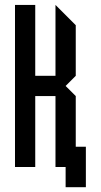

<svg xmlns="http://www.w3.org/2000/svg" viewBox="-20 -687 415 790"><path d="M250 0H208.3V-291.7H125V0H41.7V-666.7H125V-375H208.3V-666.7L291.7 -583.3V-375L250 -333.3L291.7 -291.7V-83.3H333.3V83.3H250Z"/></svg>

Font: Yulong
Style: Regular
Weight: 400
Designer: GGBotNet
Foundry: f0n7.com
Version: 1.00